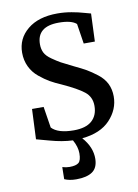

<svg xmlns="http://www.w3.org/2000/svg" viewBox="-84 -612 609 848"><g transform="rotate(-10 221.0 -188.0)"><path d="M415 -152Q415 -94 372 -48Q329 -2 246 6Q288 53 287 106Q286 146 261 163Q236 180 189 180Q158 180 136 170L137 116Q154 121 169 121Q198 121 210 111Q222 101 222 69Q222 40 204 8Q156 6 101 -9.5Q46 -25 44 -25L50 -160H102L117 -65Q145 -35 216 -35Q270 -35 297 -59Q324 -83 324 -126Q324 -166 294.5 -189.5Q265 -213 197 -244Q169 -256 148 -268Q127 -280 102 -300.5Q77 -321 63.5 -349.5Q50 -378 50 -412Q50 -475 99 -515.5Q148 -556 233 -556Q265 -556 296 -550.5Q327 -545 350.5 -538Q374 -531 380 -530L375 -405H325L311 -495Q289 -515 232 -515Q134 -515 134 -435Q134 -414 142 -397.5Q150 -381 173 -365Q196 -349 210.5 -341Q225 -333 264 -314Q298 -298 318 -286.5Q338 -275 364 -255Q390 -235 402.5 -209.5Q415 -184 415 -152Z"/></g></svg>

Font: Aikya Medium
Style: Regular
Weight: 500
Designer: Neelakash Kshetrimayum (Latin subset based on Merriweather by Eben Sorkin)
Foundry: Brand New Type
Version: Version 1.00 b005